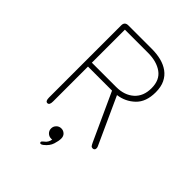

<svg xmlns="http://www.w3.org/2000/svg" viewBox="-224 -748 1067 1067"><g transform="rotate(45 309.5 -214.0)"><path d="M162 -588.5V-329H353.5Q417.5 -329 457.2 -364.2Q497 -399.5 497 -463.5Q497 -527.5 454.5 -558Q412 -588.5 344 -588.5ZM130.5 -24V-590.5Q130.5 -619 159 -619H344Q383 -619 416.5 -610.5Q450 -602 475.5 -583.5Q501 -565 515.2 -535.5Q529.5 -506 529.5 -463.5Q529.5 -388 487.8 -348Q446 -308 388 -300.5L514 -24Q516 -20 516.5 -16.8Q517 -13.5 517 -10.5Q517 -2.5 512.5 1.2Q508 5 502.5 5Q493.5 5 489.2 -0.5Q485 -6 479.5 -17.5L351 -298.5H162V-24Q162 5 146 5Q130.5 5 130.5 -24ZM300.5 49Q316.5 49 328.2 59.8Q340 70.5 340 89.5Q340 108 331.5 135.2Q323 162.5 295 184.5Q290.5 188 286.8 189.8Q283 191.5 279.5 191.5Q276 191.5 274 188.8Q272 186 272 184.5Q272 181 275.2 177Q278.5 173 284 169Q294.5 162 300.5 151.2Q306.5 140.5 308.5 129Q307.5 129.5 304.8 129.5Q302 129.5 300.5 129.5Q283.5 129.5 271.8 118Q260 106.5 260 89.5Q260 73 271.8 61Q283.5 49 300.5 49Z"/></g></svg>

Font: Sono ExtraLight
Style: Regular
Weight: 200
Designer: Tyler Finck
Foundry: Tyler Finck
Version: Version 2.112